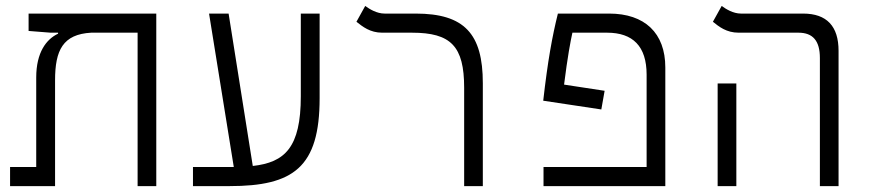

<svg xmlns="http://www.w3.org/2000/svg" viewBox="-20 -632 2970 652"><path d="M510.7 0V-585.9H77.1V-526.9L151.9 -521H177.2V-517.6C137.7 -499 103 -454.6 103 -368.7V-64.9H14.2V0H167V-359.4C167 -461.9 193.8 -515.6 289.6 -521H447.3V0Z M635.3 0H759.3C976.1 0 1065.4 -63.5 1065.4 -298.8V-585.9H1001.5V-305.2C1001.5 -130.9 947.3 -80.6 838.4 -68.4L756.3 -585.9H689.9L773.9 -64.9C770.5 -64.9 767.1 -64.9 763.7 -64.9H635.3Z M1619.6 -349.6C1619.6 -517.1 1557.1 -585.9 1391.6 -585.9H1286.1C1259.3 -585.9 1234.9 -601.1 1220.2 -611.8L1190.4 -558.1C1211.4 -541.5 1236.8 -521 1277.8 -521H1378.9C1511.2 -521 1556.2 -475.1 1556.2 -334V0H1619.6Z M2033.2 -323.7 1895.5 -344.7C1907.2 -438.5 1917.5 -492.7 1923.8 -521H2041.5C2128.9 -521 2175.8 -475.1 2175.8 -378.4V-64.9H1825.7V0H2239.3V-402.8C2239.3 -520 2169.4 -585.9 2048.3 -585.9H1874.5C1855 -507.3 1840.3 -426.8 1824.7 -290L2022 -260.3Z M2764.2 0H2827.6V-459.5C2827.6 -542.5 2788.1 -585.9 2707 -585.9H2496.1C2469.7 -585.9 2445.3 -601.1 2430.7 -611.8L2400.9 -558.1C2421.4 -541.5 2446.8 -521 2488.3 -521H2691.4C2740.2 -521 2764.2 -493.7 2764.2 -435.1ZM2417 0H2480.5V-348.6H2417Z"/></svg>

Font: Cascadia Code PL Light
Style: Regular
Weight: 300
Monospace: yes
Designer: Aaron Bell
Foundry: Saja Typeworks
Version: Version 2404.023